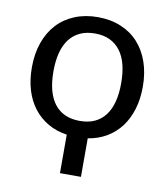

<svg xmlns="http://www.w3.org/2000/svg" viewBox="-75 -549 678 774"><g transform="rotate(10 263.5 -162.0)"><path d="M264.2 -484.9Q316.4 -484.9 358.4 -467.5Q400.4 -450.2 429.7 -418.2Q459 -386.2 474.9 -340.8Q490.7 -295.4 490.7 -239.3Q490.7 -189 478 -147.5Q465.3 -106 441.9 -74.7Q418.5 -43.5 384.5 -23.4Q350.6 -3.4 308.1 3.4V161.1H222.2V3.4Q178.7 -2.9 144.5 -22.7Q110.4 -42.5 86.2 -73.7Q62 -105 49.3 -146.7Q36.6 -188.5 36.6 -239.3Q36.6 -295.4 52.5 -340.8Q68.4 -386.2 97.9 -418.2Q127.4 -450.2 169.7 -467.5Q211.9 -484.9 264.2 -484.9ZM264.2 -60.1Q298.8 -60.1 324.7 -72Q350.6 -84 367.9 -106.9Q385.3 -129.9 393.8 -163.1Q402.3 -196.3 402.3 -238.8Q402.3 -281.2 393.8 -314.5Q385.3 -347.7 367.9 -370.6Q350.6 -393.6 324.7 -405.8Q298.8 -418 264.2 -418Q229 -418 202.9 -405.8Q176.8 -393.6 159.4 -370.6Q142.1 -347.7 133.5 -314.5Q125 -281.2 125 -238.8Q125 -196.3 133.5 -163.1Q142.1 -129.9 159.4 -106.9Q176.8 -84 202.9 -72Q229 -60.1 264.2 -60.1Z"/></g></svg>

Font: Carlito
Style: Regular
Weight: 400
Designer: Lukasz Dziedzic
Foundry: tyPoland Lukasz Dziedzic
Version: Version 1.104